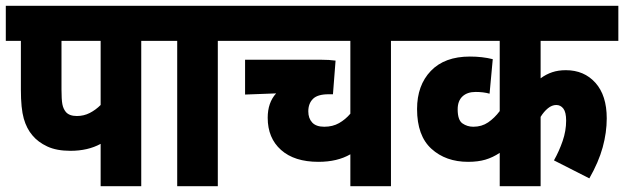

<svg xmlns="http://www.w3.org/2000/svg" viewBox="-20 -642 2152 662"><path d="M467 -501V0H327V-146Q283 -122 223 -122Q175 -122 143 -137Q111 -152 92 -175Q72 -198 62 -233Q52 -268 52 -333V-501H0V-622H542V-501ZM327 -501H192V-334Q192 -299 195 -283Q198 -267 207 -256Q219 -242 245 -242Q269 -242 289.5 -252.5Q310 -263 327 -280Z M731 -501V0H591V-501H529V-622H806V-501Z M1403 -501H1328V0H1188V-110Q1143 -84 1078 -84Q995 -84 949 -125Q903 -166 903 -236Q903 -288 932 -320L825 -316V-436H1088Q1116 -436 1137 -433L1128 -317H1113Q1075 -317 1059 -301Q1043 -285 1043 -258Q1043 -234 1056.5 -219.5Q1070 -205 1098 -205Q1127 -205 1149 -217.5Q1171 -230 1188 -250V-501H793V-622H1403Z M2112 -501H1844V-372Q1863 -386 1884 -393Q1905 -400 1931 -400Q1994 -400 2033 -356.5Q2072 -313 2072 -234Q2072 -185 2058 -134Q2044 -83 2012 -27L1890 -89Q1908 -121 1920 -156Q1932 -191 1932 -226Q1932 -255 1922.5 -267.5Q1913 -280 1898 -280Q1883 -280 1869 -268.5Q1855 -257 1844 -239V0H1703V-115Q1679 -99 1653.5 -91.5Q1628 -84 1594 -84Q1517 -84 1467.5 -129Q1418 -174 1418 -266Q1418 -348 1465.5 -397.5Q1513 -447 1600 -447Q1643 -447 1679 -438L1668 -319Q1647 -325 1620 -325Q1591 -325 1574.5 -309.5Q1558 -294 1558 -265Q1558 -228 1574.5 -216.5Q1591 -205 1612 -205Q1641 -205 1663 -220Q1685 -235 1703 -259V-501H1390V-622H2112Z"/></svg>

Font: Noto Sans Condensed ExtraBold
Style: Regular
Weight: 800
Width: 3
Designer: Monotype Design Team
Foundry: Monotype Imaging Inc.
Version: Version 2.013; ttfautohint (v1.8.4.7-5d5b)